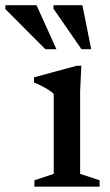

<svg xmlns="http://www.w3.org/2000/svg" viewBox="-100 -700 411 720"><path d="M205 -453.5 200.5 -359V-48L273.5 -24V0H29V-24L101.5 -48V-347.5Q96 -354 84 -361.8Q72 -369.5 57.2 -377.2Q42.5 -385 27.5 -390.5V-410L188 -453.5ZM111.5 -515.5H70L-80 -666V-680.5H37ZM242 -515.5H205.5L100.5 -667.5V-680.5H209Z"/></svg>

Font: Newsreader 16pt Medium
Style: Regular
Weight: 500
Designer: Hugues Gentile
Foundry: Production Type
Version: Version 1.003